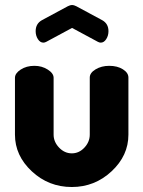

<svg xmlns="http://www.w3.org/2000/svg" viewBox="-20 -740 575 770"><path d="M268 10Q175 10 107.5 -53Q40 -116 40 -200V-428Q40 -446 63 -461Q86 -476 118 -476Q148 -476 171.5 -461Q195 -446 195 -428V-200Q195 -171 217 -148Q239 -125 268 -125Q297 -125 318.5 -148Q340 -171 340 -200V-429Q340 -448 363.5 -462Q387 -476 418 -476Q451 -476 473 -462Q495 -448 495 -429V-200Q495 -116 427.5 -53Q360 10 268 10ZM269 -628 165 -572Q159 -569 154 -569Q141 -569 132 -583Q123 -597 123 -615Q123 -645 148 -659L252 -715Q262 -720 269 -720Q276 -720 286 -715L390 -659Q415 -645 415 -615Q415 -597 406 -583Q397 -569 384 -569Q379 -569 373 -572Z"/></svg>

Font: Dosis
Style: ExtraBold
Weight: 800
Designer: EdgarTolentino, PabloImpallari, IginoMarini
Foundry: EdgarTolentino, PabloImpallari, IginoMarini
Version: Version 1.007